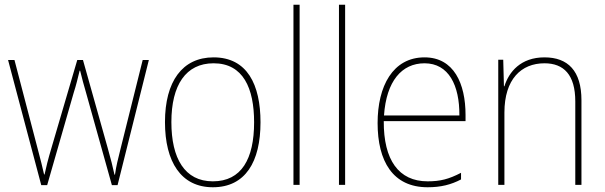

<svg xmlns="http://www.w3.org/2000/svg" viewBox="-20 -780 2552 810"><path d="M343 -389 452 1H476L608 -527H582L489 -154C477 -105 471 -84 465 -43H463C456 -76 447 -111 434 -157L330 -527H306L198 -159C182 -106 174 -72 168 -44H166C159 -76 152 -103 138 -156L41 -527H14L154 1H179L291 -389C301 -420 308 -449 316 -482H318C326 -449 333 -423 343 -389Z M1079 -264C1079 -423 1023 -538 881 -538C749 -538 676 -436 676 -265C676 -97 744 10 878 10C1015 10 1079 -97 1079 -264ZM703 -265C703 -421 764 -513 881 -513C1006 -513 1052 -408 1052 -264C1052 -110 999 -15 878 -15C759 -15 703 -112 703 -265Z M1244 0V-760H1218V0Z M1436 0V-760H1410V0Z M1771 -538C1637 -538 1573 -416 1573 -261C1573 -100 1637 10 1784 10C1840 10 1883 -1 1925 -23V-51C1873 -24 1837 -15 1784 -15C1662 -15 1598 -105 1599 -269H1944V-295C1944 -427 1895 -538 1771 -538ZM1771 -513C1873 -513 1919 -420 1918 -293H1600C1610 -438 1675 -513 1771 -513Z M2277 -538C2177 -538 2127 -477 2108 -416H2106L2103 -528H2082V0H2108V-305C2108 -446 2179 -513 2277 -513C2358 -513 2407 -465 2407 -352V0H2433V-357C2433 -481 2376 -538 2277 -538Z"/></svg>

Font: Noto Sans Hebrew SemiCondensed Thin
Style: Regular
Weight: 100
Width: 4
Designer: Monotype Design Team
Foundry: Monotype Imaging Inc.
Version: Version 2.004